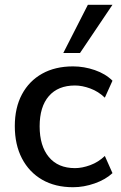

<svg xmlns="http://www.w3.org/2000/svg" viewBox="-20 -775 507 804"><path d="M286 9Q211 9 156.5 -22.5Q102 -54 72 -111.5Q42 -169 42 -247Q42 -324 72 -380Q102 -436 156.5 -466.5Q211 -497 286 -497Q332 -497 377 -481.5Q422 -466 451 -437L419 -366Q392 -392 358 -404.5Q324 -417 294 -417Q223 -417 184.5 -372.5Q146 -328 146 -246Q146 -164 184.5 -117.5Q223 -71 294 -71Q324 -71 358 -83.5Q392 -96 419 -122L451 -50Q422 -23 376.5 -7Q331 9 286 9ZM245 -553 348 -755H451L315 -553Z"/></svg>

Font: Nunito Sans 12pt ExtraLight 12pt SemiBold
Style: Regular
Weight: 600
Version: Version 3.101;gftools[0.9.27]